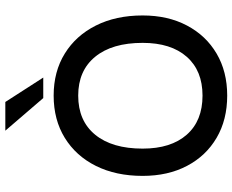

<svg xmlns="http://www.w3.org/2000/svg" viewBox="-98 -788 894 739"><g transform="rotate(-90 349.5 -419.0)"><path d="M215.5 -846H326L420 -700H341ZM41.5 -317.5Q41.5 -420.5 80 -497.5Q118.5 -574.5 188 -617.2Q257.5 -660 350.5 -660Q443 -660 512.2 -617.2Q581.5 -574.5 620.2 -497.5Q659 -420.5 659 -317.5Q659 -220 620.2 -146.8Q581.5 -73.5 512.2 -32.8Q443 8 350.5 8Q257.5 8 188 -32.8Q118.5 -73.5 80 -146.8Q41.5 -220 41.5 -317.5ZM553.5 -317.5Q553.5 -435 500 -500.2Q446.5 -565.5 350.5 -565.5Q253.5 -565.5 200 -500.2Q146.5 -435 146.5 -317.5Q146.5 -208.5 200 -147.8Q253.5 -87 350.5 -87Q446.5 -87 500 -147.8Q553.5 -208.5 553.5 -317.5Z"/></g></svg>

Font: Overused Grotesk Medium
Style: Regular
Weight: 525
Version: Version 0.004